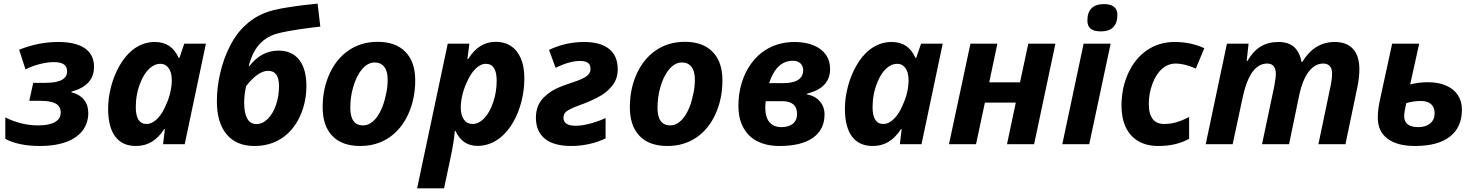

<svg xmlns="http://www.w3.org/2000/svg" viewBox="-20 -784 8018 1044"><path d="M8.8 -29.3V-145.5Q96.7 -102.1 187.5 -102.1Q247.1 -102.1 278.6 -120.1Q310.1 -138.2 310.1 -171.9Q310.1 -205.6 283.2 -220.7Q256.3 -235.8 199.2 -235.8H139.2L160.6 -333.5H226.1Q289.1 -333.5 317.9 -350.6Q344.7 -365.7 344.7 -395.5Q344.7 -421.4 327.4 -433.8Q310.1 -446.3 274.4 -446.3Q239.3 -446.3 197.8 -436Q156.2 -425.8 118.7 -406.7L84 -513.7Q138.2 -535.2 190.4 -545.4Q242.7 -555.7 296.9 -555.7Q392.1 -555.7 441.7 -521.2Q491.2 -486.8 491.2 -420.9Q491.2 -369.6 460.9 -336.2Q430.7 -302.7 368.2 -285.6V-282.2Q413.1 -271 436.5 -241.9Q460 -212.9 460 -170.4Q460 -116.7 431.6 -77.4Q403.3 -38.1 349.6 -15.6Q286.1 9.8 195.8 9.8Q136.7 9.8 88.6 -0.7Q40.5 -11.2 8.8 -29.3Z M567.9 -192.9Q567.9 -252.4 584.2 -314Q600.6 -375.5 630.1 -427Q659.7 -478.5 696.8 -509.3Q753.4 -555.7 821.3 -555.7Q867.7 -555.7 899.4 -534.7Q931.2 -513.7 951.7 -469.2H955.6L981.9 -546.4H1099.6L984.4 0H866.7L876.5 -82H873Q841.8 -34.7 804.4 -12.5Q767.1 9.8 719.2 9.8Q644.5 9.8 606.2 -42Q567.9 -93.8 567.9 -192.9ZM883.8 -216.8Q898.4 -247.6 906.2 -282.5Q914.1 -317.4 914.1 -347.2Q914.1 -397 890.6 -420.9Q876 -437 852.5 -437Q819.8 -437 791.5 -410.4Q763.2 -383.8 744.1 -335.9Q718.3 -272.9 718.3 -201.7Q718.3 -109.9 776.9 -109.9Q807.1 -109.9 835.7 -138.7Q864.3 -167.5 883.8 -216.8Z M1159.2 -233.9Q1159.2 -307.6 1177.2 -386Q1195.3 -464.4 1230 -533Q1264.6 -601.6 1312.5 -645Q1348.1 -678.7 1386.7 -698.5Q1425.3 -718.3 1467.3 -728.8Q1509.3 -739.3 1568.4 -747.6Q1616.2 -754.9 1682.6 -761.7Q1691.9 -762.2 1707 -764.2L1721.7 -639.2L1677.7 -634.3Q1530.3 -615.2 1476.6 -598.6Q1429.2 -582.5 1398.9 -551.8Q1353 -507.3 1332.5 -424.3H1335.9Q1367.2 -465.3 1407 -487.1Q1446.8 -508.8 1493.2 -508.8Q1567.4 -508.8 1606.7 -459Q1646 -409.2 1646 -316.4Q1646 -255.4 1629.4 -200Q1612.8 -144.5 1581.8 -100.6Q1550.8 -56.6 1508.8 -30.3Q1446.3 9.8 1363.3 9.8Q1265.1 9.8 1212.2 -53.5Q1159.2 -116.7 1159.2 -233.9ZM1480.5 -212.9Q1497.1 -260.7 1497.1 -315.9Q1497.1 -357.4 1482.4 -378.2Q1467.8 -398.9 1437.5 -398.9Q1410.6 -398.9 1380.1 -377.7Q1349.6 -356.4 1317.9 -315.4Q1314.5 -300.8 1311 -273.9Q1307.6 -247.1 1307.6 -228Q1307.6 -172.9 1321.8 -144.5Q1337.9 -109.4 1374.5 -109.4Q1407.2 -109.4 1435.5 -137.2Q1463.9 -165 1480.5 -212.9Z M1734.4 -201.2Q1734.4 -301.3 1772.2 -383.5Q1810.1 -465.8 1877.4 -511.2Q1944.8 -556.6 2033.7 -556.6Q2131.3 -556.6 2184.6 -502Q2237.8 -447.3 2237.8 -347.7Q2237.8 -246.6 2200 -163.6Q2162.1 -80.6 2095.2 -35.6Q2027.8 9.8 1938.5 9.8Q1839.8 9.8 1787.1 -44.9Q1734.4 -99.6 1734.4 -201.2ZM2077.1 -264.6Q2087.9 -304.7 2087.9 -352.1Q2087.9 -397 2069.3 -420.7Q2050.8 -444.3 2017.1 -444.3Q1979 -444.3 1947.5 -406.2Q1916 -368.2 1898.9 -305.2Q1884.8 -253.9 1884.8 -197.8Q1884.8 -102.1 1954.6 -102.1Q1981.9 -102.1 2006.3 -122.6Q2030.8 -143.1 2049.1 -179.9Q2067.4 -216.8 2077.1 -264.6Z M2414.6 -546.4H2532.2L2521.5 -462.9H2525.4Q2555.2 -510.3 2592.3 -533.4Q2629.4 -556.6 2675.8 -556.6Q2724.1 -556.6 2759 -533.2Q2793.9 -509.8 2812.5 -465.3Q2831.1 -420.9 2831.1 -358.4Q2831.1 -293.9 2815.4 -232.4Q2799.8 -170.9 2771 -120.6Q2742.2 -70.3 2704.1 -38.6Q2646 9.3 2576.2 9.3Q2494.1 9.3 2456.5 -72.3H2453.1Q2448.2 -10.7 2428.2 81.5L2394.5 240.2H2248ZM2662.1 -229.5Q2680.7 -284.7 2680.7 -344.7Q2680.7 -437 2622.1 -437Q2592.3 -437 2564.5 -408.9Q2536.6 -380.9 2516.1 -331.5Q2501.5 -299.8 2493.4 -264.6Q2485.4 -229.5 2485.4 -199.2Q2485.4 -158.2 2502.4 -134Q2519.5 -109.9 2549.3 -109.9Q2583.5 -109.9 2613.5 -141.6Q2643.6 -173.3 2662.1 -229.5Z M2894 -144Q2894 -181.6 2907 -211.2Q2919.9 -240.7 2947.8 -264.2Q2969.7 -284.7 3003.4 -301.3Q3037.1 -317.9 3087.4 -334Q3108.4 -340.8 3124.5 -346.9Q3140.6 -353 3152.3 -359.4Q3172.4 -369.6 3181.6 -381.3Q3190.9 -393.1 3190.9 -410.2Q3190.9 -432.1 3176.8 -442.4Q3162.6 -452.6 3134.3 -452.6Q3077.6 -452.6 3001 -415.5L2965.3 -512.7Q3055.2 -555.7 3156.2 -555.7Q3244.1 -555.7 3291.5 -518.3Q3338.9 -481 3338.9 -407.2Q3338.9 -377.9 3329.8 -354Q3320.8 -330.1 3302.2 -310.1Q3275.9 -278.3 3229 -253.9Q3200.7 -239.3 3172.9 -227.8Q3145 -216.3 3102.5 -200.7Q3070.8 -187.5 3057.4 -175.8Q3043.9 -164.1 3043.9 -143.6Q3043.9 -121.1 3061.3 -110.6Q3078.6 -100.1 3108.9 -100.1Q3143.1 -100.1 3186.8 -111.3Q3230.5 -122.6 3272.9 -142.1V-31.7Q3232.9 -11.7 3184.1 -1Q3135.3 9.8 3086.4 9.8Q2990.7 9.8 2942.4 -30Q2894 -69.8 2894 -144Z M3404.8 -201.2Q3404.8 -301.3 3442.6 -383.5Q3480.5 -465.8 3547.9 -511.2Q3615.2 -556.6 3704.1 -556.6Q3801.8 -556.6 3855 -502Q3908.2 -447.3 3908.2 -347.7Q3908.2 -246.6 3870.4 -163.6Q3832.5 -80.6 3765.6 -35.6Q3698.2 9.8 3608.9 9.8Q3510.3 9.8 3457.5 -44.9Q3404.8 -99.6 3404.8 -201.2ZM3747.6 -264.6Q3758.3 -304.7 3758.3 -352.1Q3758.3 -397 3739.7 -420.7Q3721.2 -444.3 3687.5 -444.3Q3649.4 -444.3 3617.9 -406.2Q3586.4 -368.2 3569.3 -305.2Q3555.2 -253.9 3555.2 -197.8Q3555.2 -102.1 3625 -102.1Q3652.3 -102.1 3676.8 -122.6Q3701.2 -143.1 3719.5 -179.9Q3737.8 -216.8 3747.6 -264.6Z M3995.1 -209.5Q3995.1 -274.4 4012.9 -333Q4030.8 -391.6 4064 -437.7Q4097.2 -483.9 4143.1 -512.7Q4212.4 -555.7 4300.3 -555.7Q4359.4 -555.7 4403.1 -537.8Q4446.8 -520 4470.2 -487.1Q4493.7 -454.1 4493.7 -409.2Q4493.7 -357.4 4462.6 -324Q4431.6 -290.5 4367.2 -274.4V-271Q4412.1 -262.7 4437.7 -233.2Q4463.4 -203.6 4463.4 -161.6Q4463.4 -79.1 4400.1 -34.7Q4336.9 9.8 4218.8 9.8Q4148.4 9.8 4098.1 -15.9Q4047.9 -41.5 4021.5 -90.8Q3995.1 -140.1 3995.1 -209.5ZM4314 -164.6Q4314 -233.9 4232.4 -233.9H4143.6Q4141.1 -213.4 4141.1 -200.2Q4141.1 -147 4163.6 -119.9Q4186 -92.8 4229.5 -92.8Q4268.6 -92.8 4291.3 -111.3Q4314 -129.9 4314 -164.6ZM4237.3 -332Q4306.6 -332 4332 -359.9Q4347.2 -375.5 4347.2 -400.9Q4347.2 -425.3 4332.3 -439.5Q4317.4 -453.6 4291 -453.6Q4202.1 -453.6 4162.1 -332Z M4574.2 -192.9Q4574.2 -252.4 4590.6 -314Q4606.9 -375.5 4636.5 -427Q4666 -478.5 4703.1 -509.3Q4759.8 -555.7 4827.6 -555.7Q4874 -555.7 4905.8 -534.7Q4937.5 -513.7 4958 -469.2H4961.9L4988.3 -546.4H5106L4990.7 0H4873L4882.8 -82H4879.4Q4848.1 -34.7 4810.8 -12.5Q4773.4 9.8 4725.6 9.8Q4650.9 9.8 4612.5 -42Q4574.2 -93.8 4574.2 -192.9ZM4890.1 -216.8Q4904.8 -247.6 4912.6 -282.5Q4920.4 -317.4 4920.4 -347.2Q4920.4 -397 4897 -420.9Q4882.3 -437 4858.9 -437Q4826.2 -437 4797.9 -410.4Q4769.5 -383.8 4750.5 -335.9Q4724.6 -272.9 4724.6 -201.7Q4724.6 -109.9 4783.2 -109.9Q4813.5 -109.9 4842 -138.7Q4870.6 -167.5 4890.1 -216.8Z M5256.8 -546.4H5403.3L5358.9 -336.4H5526.4L5571.3 -546.4H5718.8L5603 0H5455.6L5503.4 -226.1H5335.4L5287.1 0H5140.1Z M5872.1 -546.4H6019L5902.8 0H5756.3ZM5892.6 -672.4Q5892.6 -716.3 5915.3 -739Q5938 -761.7 5982.4 -761.7Q6019 -761.7 6037.4 -746.8Q6055.7 -731.9 6055.7 -703.1Q6055.7 -658.7 6033 -636Q6010.3 -613.3 5966.3 -613.3Q5928.2 -613.3 5910.4 -627.9Q5892.6 -642.6 5892.6 -672.4Z M6078.1 -209.5Q6078.1 -306.2 6115.2 -386.7Q6152.3 -467.3 6217.8 -511.7Q6282.7 -555.7 6367.7 -555.7Q6454.6 -555.7 6528.3 -522L6482.4 -411.1Q6420.4 -438.5 6373.5 -438.5Q6332.5 -438.5 6299.6 -410.4Q6266.6 -382.3 6246.6 -329.1Q6226.6 -276.4 6226.6 -218.3Q6226.6 -162.1 6249.5 -134.8Q6270 -109.9 6310.5 -109.9Q6344.2 -109.9 6376.2 -119.1Q6408.2 -128.4 6445.8 -147.9V-29.3Q6409.2 -9.3 6368.7 0.2Q6328.1 9.8 6277.3 9.8Q6215.3 9.8 6170.4 -16.1Q6125.5 -42 6101.8 -91.3Q6078.1 -140.6 6078.1 -209.5Z M6651.4 -546.4H6769L6758.8 -451.7H6762.2Q6794.4 -506.8 6835.2 -531.2Q6876 -555.7 6932.1 -555.7Q6986.3 -555.7 7016.8 -528.1Q7047.4 -500.5 7057.1 -446.8H7060.5Q7094.2 -501.5 7138.2 -528.6Q7182.1 -555.7 7237.3 -555.7Q7302.7 -555.7 7337.2 -517.8Q7371.6 -480 7371.6 -406.7Q7371.6 -363.3 7360.8 -311L7295.9 0H7148.9L7214.8 -315.4Q7223.1 -353 7223.1 -386.7Q7223.1 -411.6 7210.4 -425Q7197.8 -438.5 7175.8 -438.5Q7133.8 -438.5 7102.5 -401.9Q7063 -356.9 7043.5 -261.7L6989.3 0H6842.3L6908.7 -314.5Q6917.5 -363.8 6917.5 -379.4Q6917.5 -438.5 6870.1 -438.5Q6843.8 -438.5 6820.8 -423.1Q6797.9 -407.7 6780.8 -378.4Q6754.9 -335.4 6737.8 -257.8L6682.6 0H6536.1Z M7471.7 -145Q7471.7 -189.5 7485.4 -250L7549.8 -546.4H7696.8L7647.9 -325.2Q7675.3 -331.5 7697.3 -334.2Q7719.2 -336.9 7744.1 -336.9Q7801.3 -336.9 7843 -318.8Q7884.8 -300.8 7907 -267.1Q7929.2 -233.4 7929.2 -187.5Q7929.2 -92.3 7864 -41.3Q7798.8 9.8 7674.3 9.8Q7577.1 9.8 7524.4 -30Q7471.7 -69.8 7471.7 -145ZM7780.8 -168.5Q7780.8 -200.2 7761.7 -217.5Q7742.7 -234.9 7707 -234.9Q7662.6 -234.9 7626 -222.7Q7615.2 -171.4 7615.2 -152.8Q7615.2 -92.8 7692.4 -92.8Q7732.4 -92.8 7756.6 -112.8Q7780.8 -132.8 7780.8 -168.5Z"/></svg>

Font: Viking Open Sans
Style: Bold Italic
Weight: 700
Italic angle: -12°
Foundry: Ascender Corporation
Version: Version 2.000